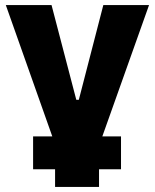

<svg xmlns="http://www.w3.org/2000/svg" viewBox="-20 -540 613 760"><path d="M111 130H198V200H372V130H459V0H385L570 -520H389L292 -145H282L184 -520H3L187 0H111Z"/></svg>

Font: Fixel Display ExtraBold
Style: Regular
Weight: 800
Designer: AlfaBravo + MacPaw
Foundry: Kyrylo Tkachov, Marchela Mozhyna, Serhii Makarenko, Maria Weinstein, Zakhar Kryvoshyya
Version: Version 1.211